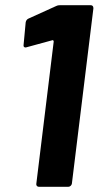

<svg xmlns="http://www.w3.org/2000/svg" viewBox="-20 -720 380 740"><path d="M212 -700H329Q340 -700 340 -688L257 -12Q256 -7 252 -3.5Q248 0 243 0H130Q125 0 122 -3.5Q119 -7 120 -12L187 -560Q187 -562 185.5 -564Q184 -566 182 -565L83 -538L79 -537Q69 -537 71 -548L79 -634Q81 -644 89 -648L197 -697Q202 -700 212 -700Z"/></svg>

Font: Barlow
Style: Bold Italic
Weight: 700
Italic angle: -7°
Designer: Jeremy Tribby
Foundry: Tribby Type
Version: Version 1.422